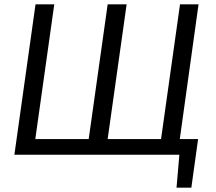

<svg xmlns="http://www.w3.org/2000/svg" viewBox="-20 -710 989 881"><path d="M805 -72H889L879 0L858 151H790L803 0H46L143 -690H229L142 -72H387L474 -690H561L474 -72H719L806 -690H891Z"/></svg>

Font: Exo 2.0
Style: Italic
Weight: 400
Italic angle: -8°
Designer: Natanael Gama
Version: Version 1.001;PS 001.001;hotconv 1.0.70;makeotf.lib2.5.58329